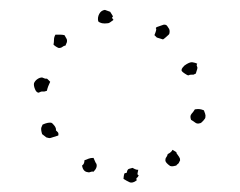

<svg xmlns="http://www.w3.org/2000/svg" viewBox="-20 -659 492 394"><path d="M212.9 -618.2Q205.1 -612.3 203.6 -611.8Q202.1 -611.3 201.2 -611.3Q187.5 -609.4 181.6 -615.2Q179.7 -623 183.6 -630.4Q187.5 -637.7 195.3 -638.7L206.1 -634.8Q212.9 -625 211.4 -624.5Q210 -624 210 -622.1ZM296.9 -586.9Q301.8 -598.6 300.3 -600.1Q298.8 -601.6 301.8 -603.5Q313.5 -607.4 314.5 -607.9Q315.4 -608.4 317.4 -608.4Q321.3 -608.4 323.2 -605.5Q325.2 -602.5 327.1 -599.6Q328.1 -597.7 328.1 -593.8Q328.1 -589.8 326.2 -587.9Q325.2 -586.9 320.8 -583Q316.4 -579.1 314.5 -578.1Q301.8 -582 301.8 -582ZM114.3 -565.4Q111.3 -565.4 108.4 -563Q105.5 -560.5 100.6 -560.5Q97.7 -561.5 94.7 -563.5Q91.8 -565.4 89.8 -567.4Q90.8 -572.3 90.8 -577.6Q90.8 -583 93.8 -587.9Q98.6 -587.9 103 -587.9Q107.4 -587.9 112.3 -586.9Q114.3 -583 116.2 -580.1Q118.2 -577.1 117.2 -572.3ZM384.8 -528.3Q382.8 -525.4 384.3 -522.9Q385.7 -520.5 384.8 -517.6Q381.8 -506.8 380.9 -507.3Q379.9 -507.8 377.9 -505.9Q369.1 -505.9 368.2 -504.9Q367.2 -503.9 364.3 -504.9Q352.5 -511.7 352.5 -514.6Q352.5 -517.6 354.5 -520Q356.4 -522.5 358.4 -524.4Q369.1 -532.2 375 -531.2Q380.9 -530.3 384.8 -528.3ZM83 -491.2Q78.1 -481.4 76.2 -472.7Q71.3 -470.7 67.9 -471.2Q64.5 -471.7 59.6 -468.8Q54.7 -468.8 51.8 -476.1Q48.8 -483.4 49.8 -488.3Q51.8 -493.2 56.6 -496.6Q61.5 -500 66.4 -500Q73.2 -497.1 74.2 -497.6Q75.2 -498 77.1 -497.1ZM398.4 -432.6Q399.4 -429.7 400.9 -425.8Q402.3 -421.9 401.4 -418Q401.4 -416 397 -411.1Q392.6 -406.2 390.6 -406.2Q384.8 -404.3 380.9 -407.2Q377 -410.2 372.1 -413.1Q369.1 -420.9 373 -425.3Q377 -429.7 379.9 -434.6Q385.7 -435.5 389.6 -435.1Q393.6 -434.6 398.4 -432.6ZM99.6 -380.9Q86.9 -377 84 -376Q81.1 -375 75.2 -377L66.4 -383.8Q63.5 -393.6 64.9 -397.5Q66.4 -401.4 67.4 -403.3Q78.1 -408.2 85 -407.2Q87.9 -406.2 91.8 -400.9Q95.7 -395.5 94.7 -391.6Q96.7 -389.6 98.6 -387.7Q100.6 -385.7 99.6 -380.9ZM349.6 -330.1Q346.7 -323.2 344.7 -322.3Q342.8 -321.3 341.8 -319.3Q338.9 -318.4 335.4 -317.9Q332 -317.4 329.1 -318.4Q319.3 -325.2 319.3 -330.1Q319.3 -334 321.3 -336.4Q323.2 -338.9 324.2 -342.8Q332 -346.7 334 -351.6Q342.8 -346.7 342.3 -345.7Q341.8 -344.7 342.8 -343.8Q348.6 -335.9 349.1 -334Q349.6 -332 349.6 -330.1ZM171.9 -335Q176.8 -323.2 177.7 -323.2Q180.7 -315.4 171.9 -306.6Q168.9 -307.6 166 -306.2Q163.1 -304.7 160.2 -305.7Q150.4 -306.6 148.4 -319.3Q153.3 -322.3 153.3 -330.1Q158.2 -332 162.1 -333.5Q166 -335 171.9 -335ZM263.7 -310.5Q262.7 -306.6 262.2 -303.2Q261.7 -299.8 264.6 -299.8Q263.7 -295.9 261.2 -294.4Q258.8 -293 260.7 -289.1Q252 -282.2 245.6 -285.2Q239.3 -288.1 233.4 -292Q234.4 -303.7 236.3 -303.7Q238.3 -303.7 240.2 -304.7Q241.2 -311.5 244.6 -312.5Q248 -313.5 252 -314.5Q253.9 -313.5 256.8 -312Q259.8 -310.5 263.7 -310.5Z"/></svg>

Font: Codystar
Style: Light
Weight: 300
Version: Version 1.000